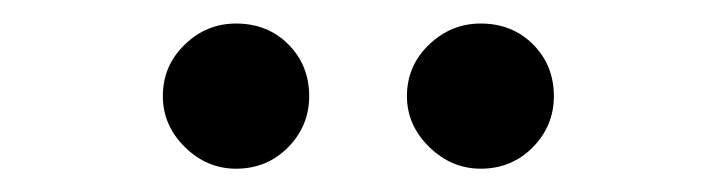

<svg xmlns="http://www.w3.org/2000/svg" viewBox="-20 -775 612 164"><path d="M181.6 -630.9Q156.7 -630.9 137.9 -649.4Q119.1 -668 119.1 -692.9Q119.1 -718.8 137.7 -736.8Q156.2 -754.9 181.6 -754.9Q208.5 -754.9 226.3 -737.1Q244.1 -719.2 244.1 -692.9Q244.1 -667.5 226.1 -649.2Q208 -630.9 181.6 -630.9ZM390.6 -630.9Q365.7 -630.9 346.7 -649.4Q327.6 -668 327.6 -692.9Q327.6 -718.8 346.4 -736.8Q365.2 -754.9 390.6 -754.9Q417.5 -754.9 435.3 -737.1Q453.1 -719.2 453.1 -692.9Q453.1 -667.5 435.1 -649.2Q417 -630.9 390.6 -630.9Z"/></svg>

Font: Interop Med
Style: Regular
Weight: 500
Designer: Rasmus Andersson, Google, Jang Haemin
Foundry: jhaemin
Version: Version 1.007